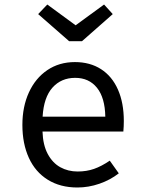

<svg xmlns="http://www.w3.org/2000/svg" viewBox="-20 -830 655 862"><path d="M170.8 -239.5Q172.8 -179 194.4 -138.7Q215.9 -98.5 250.8 -79.2Q285.6 -60 328.7 -60Q368.7 -60 402.3 -71.8Q435.9 -83.6 472.8 -108.7L513.3 -51.8Q475.4 -22.1 426.4 -5.1Q377.4 11.8 327.7 11.8Q250.3 11.8 194.4 -23.1Q138.5 -57.9 109.5 -121.5Q80.5 -185.1 80.5 -269.2Q80.5 -350.8 109.7 -414.9Q139 -479 192.3 -515.1Q245.6 -551.3 316.4 -551.3Q384.1 -551.3 433.6 -519.5Q483.1 -487.7 509.5 -427.9Q535.9 -368.2 535.9 -286.7Q535.9 -263.1 533.8 -239.5ZM171.3 -306.2H452.8Q451.3 -391.3 415.4 -435.9Q379.5 -480.5 317.4 -480.5Q254.9 -480.5 215.6 -436.7Q176.4 -392.8 171.3 -306.2ZM319.5 -716.4 447.2 -809.7 486.2 -766.7 348.2 -645.1H290.3L151.3 -766.7L192.3 -809.7Z"/></svg>

Font: Fira Code
Style: Regular
Weight: 400
Designer: Carrois Corporate, Edenspiekermann AG, Nikita Prokopov
Foundry: Carrois Corporate, Edenspiekermann AG, Nikita Prokopov
Version: Version 5.002